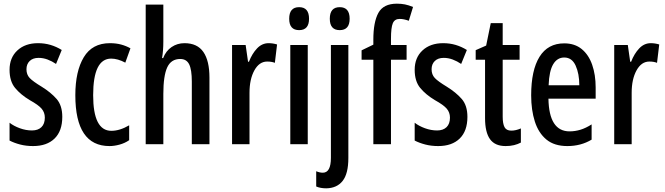

<svg xmlns="http://www.w3.org/2000/svg" viewBox="-20 -785 3617 1045"><path d="M319 -149Q319 -72 277 -31Q235 10 160 10Q122 10 89.5 1.5Q57 -7 32 -20V-117Q55 -99 88 -87Q121 -75 154 -75Q187 -75 205.5 -93Q224 -111 224 -145Q224 -173 206.5 -193.5Q189 -214 142 -240Q92 -270 62 -306.5Q32 -343 32 -405Q32 -471 74.5 -510.5Q117 -550 187 -550Q223 -550 255 -540.5Q287 -531 316 -513L285 -437Q263 -452 239 -461Q215 -470 190 -470Q159 -470 141.5 -453Q124 -436 124 -408Q124 -379 141.5 -360.5Q159 -342 207 -313Q257 -282 288 -246.5Q319 -211 319 -149Z M576 10Q390 10 390 -267Q390 -397 436 -473.5Q482 -550 578 -550Q612 -550 639.5 -542.5Q667 -535 690 -522L662 -444Q621 -466 585 -466Q487 -466 487 -267Q487 -73 586 -73Q632 -73 683 -103V-22Q660 -6 631 2Q602 10 576 10Z M869 -559Q869 -509 862 -469H868Q883 -508 914 -529Q945 -550 984 -550Q1054 -550 1087 -502Q1120 -454 1120 -363V0H1024V-341Q1024 -406 1009.5 -435Q995 -464 961 -464Q911 -464 890 -418Q869 -372 869 -274V0H773V-760H869Z M1442 -550Q1465 -550 1488 -543L1476 -443Q1459 -450 1434 -450Q1391 -450 1364.5 -402Q1338 -354 1338 -280V0H1243V-540H1317L1330 -449H1335Q1352 -493 1379 -521.5Q1406 -550 1442 -550Z M1608 -746Q1662 -746 1662 -683Q1662 -621 1608 -621Q1554 -621 1554 -683Q1554 -746 1608 -746ZM1655 -540V0H1560V-540Z M1775 -683Q1775 -746 1829 -746Q1883 -746 1883 -683Q1883 -621 1829 -621Q1775 -621 1775 -683ZM1756 240Q1724 240 1701 230V147Q1720 155 1737 155Q1781 155 1781 74V-540H1876V75Q1876 160 1845 199.5Q1814 239 1756 240Z M2193 -460H2108V0H2012V-460H1948V-511L2012 -542V-569Q2012 -665 2039.5 -715Q2067 -765 2140 -765Q2164 -765 2184 -761Q2204 -757 2228 -747L2205 -672Q2191 -677 2179 -679.5Q2167 -682 2155 -682Q2128 -682 2118 -658.5Q2108 -635 2108 -574V-540H2193Z M2524 -149Q2524 -72 2482 -31Q2440 10 2365 10Q2327 10 2294.5 1.5Q2262 -7 2237 -20V-117Q2260 -99 2293 -87Q2326 -75 2359 -75Q2392 -75 2410.5 -93Q2429 -111 2429 -145Q2429 -173 2411.5 -193.5Q2394 -214 2347 -240Q2297 -270 2267 -306.5Q2237 -343 2237 -405Q2237 -471 2279.5 -510.5Q2322 -550 2392 -550Q2428 -550 2460 -540.5Q2492 -531 2521 -513L2490 -437Q2468 -452 2444 -461Q2420 -470 2395 -470Q2364 -470 2346.5 -453Q2329 -436 2329 -408Q2329 -379 2346.5 -360.5Q2364 -342 2412 -313Q2462 -282 2493 -246.5Q2524 -211 2524 -149Z M2763 -74Q2787 -74 2815 -86V-9Q2798 0 2777.5 5Q2757 10 2732 10Q2674 10 2647 -27.5Q2620 -65 2620 -142V-460H2569V-512L2626 -537L2651 -659H2716V-540H2808V-460H2716V-150Q2716 -112 2726 -93Q2736 -74 2763 -74Z M3051 -549Q3108 -549 3146 -518Q3184 -487 3203 -432.5Q3222 -378 3222 -309V-248H2965Q2968 -70 3080 -70Q3110 -70 3139.5 -79Q3169 -88 3200 -108V-25Q3142 10 3068 10Q2997 10 2954 -25.5Q2911 -61 2891 -123.5Q2871 -186 2871 -266Q2871 -403 2916.5 -476Q2962 -549 3051 -549ZM3051 -472Q3013 -472 2991 -435.5Q2969 -399 2966 -321H3133Q3133 -384 3113 -428Q3093 -472 3051 -472Z M3522 -550Q3545 -550 3568 -543L3556 -443Q3539 -450 3514 -450Q3471 -450 3444.5 -402Q3418 -354 3418 -280V0H3323V-540H3397L3410 -449H3415Q3432 -493 3459 -521.5Q3486 -550 3522 -550Z"/></svg>

Font: Noto Sans Ethiopic ExtraCondensed Medium
Style: Regular
Weight: 500
Width: 2
Designer: Monotype Design Team
Foundry: Monotype Imaging Inc.
Version: Version 2.102; ttfautohint (v1.8.4.7-5d5b)